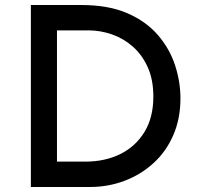

<svg xmlns="http://www.w3.org/2000/svg" viewBox="-20 -745 796 765"><path d="M103 0V-725H304Q412 -725 487 -692.5Q562 -660 609 -605.5Q656 -551 677.5 -485Q699 -419 699 -353Q699 -272 670.5 -206.5Q642 -141 591.5 -95Q541 -49 476 -24.5Q411 0 339 0ZM207 -101H319Q398 -101 459 -131Q520 -161 555.5 -219Q591 -277 591 -360Q591 -428 568.5 -477.5Q546 -527 509 -559.5Q472 -592 426 -608Q380 -624 332 -624H207Z"/></svg>

Font: Reem Kufi
Style: Regular
Weight: 400
Designer: Khaled Hosny
Version: Version 1.6